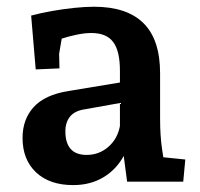

<svg xmlns="http://www.w3.org/2000/svg" viewBox="-20 -526 579 556"><path d="M191.5 10Q123.9 10 84.6 -26.7Q45.3 -63.5 45.3 -126.5Q45.3 -180.5 77.5 -215.9Q109.7 -251.4 178 -262.4L342.2 -289.5V-230.3L225.6 -209.5Q196.3 -205.1 182.8 -188.4Q169.3 -171.6 169.3 -145.6Q169.3 -112.1 184.6 -94.7Q200 -77.4 230.9 -77.4Q266.7 -77.4 293.5 -100.5Q320.3 -123.7 327.3 -161V-321.1Q327.3 -378.5 307.7 -404.4Q288.2 -430.4 244.6 -430.4Q225.5 -430.4 202.8 -425.7Q180.1 -421.1 159.7 -414.4Q139.4 -407.7 128.4 -402.3L167 -462.5L151.2 -370.3L152.2 -328L83.4 -325L70.2 -480.9Q100.2 -488.9 132.7 -494.5Q165.3 -500.2 196.2 -503.3Q227.2 -506.5 252.1 -506.5Q347.5 -506.5 395.5 -458.9Q443.6 -411.4 443.6 -313.7V-182.5Q443.6 -133.6 449.1 -95.7Q454.6 -57.7 458.6 -36.2L402.7 -75.7L516.6 -64.1L510.6 0H348.1L331.3 -127L355.6 -117.9Q345.4 -79.7 322.5 -50.5Q299.5 -21.4 266.5 -5.7Q233.4 10 191.5 10Z"/></svg>

Font: Andada Pro
Style: Regular
Weight: 400
Designer: Carolina Giovagnoli
Foundry: Huerta Tipografica
Version: Version 3.003